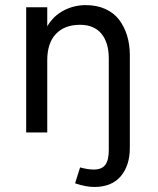

<svg xmlns="http://www.w3.org/2000/svg" viewBox="-20 -516 617 748"><path d="M347.2 212.4Q314.9 212.4 272.5 198.2L292 136.2Q321.8 144.5 345.2 144.5Q377 144.5 390.4 126Q403.8 107.4 403.8 69.3V-288.6Q403.8 -350.1 375 -384.8Q346.2 -419.4 291.5 -419.4Q231.9 -419.4 198 -384Q164.1 -348.6 164.1 -281.2V0H82V-487.8H164.1V-413.6Q188 -454.1 228 -475.1Q268.1 -496.1 314 -496.1Q356.9 -496.1 390.4 -481Q423.8 -465.8 444.1 -439Q464.4 -412.1 474.9 -377.9Q485.4 -343.8 485.8 -303.7V60.1Q485.8 128.9 450.4 170.7Q415 212.4 347.2 212.4Z"/></svg>

Font: HK Grotesk Medium Legacy
Style: Regular
Weight: 500
Designer: Alfredo Marco Pradil
Foundry: Hanken Design Co.
Version: Version 2.022;PS 002.022;hotconv 1.0.88;makeotf.lib2.5.64775